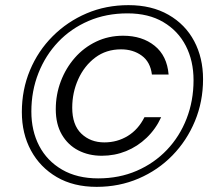

<svg xmlns="http://www.w3.org/2000/svg" viewBox="-20 -723 842 747"><path d="M356 4Q266 4 201 -34Q136 -72 100.5 -137.5Q65 -203 65 -287Q65 -374 96.5 -449.5Q128 -525 185 -582Q242 -639 317 -671Q392 -703 480 -703Q570 -703 635.5 -665.5Q701 -628 735.5 -563Q770 -498 770 -415Q770 -328 738.5 -252Q707 -176 651 -118.5Q595 -61 519.5 -28.5Q444 4 356 4ZM376 -117Q325 -117 284.5 -138Q244 -159 220.5 -199.5Q197 -240 197 -298Q197 -355 216.5 -406.5Q236 -458 271 -498Q306 -538 354 -561Q402 -584 459 -584Q533 -584 581.5 -545Q630 -506 636 -433H571Q565 -482 531.5 -506.5Q498 -531 451 -531Q393 -531 350.5 -499Q308 -467 284.5 -415Q261 -363 261 -304Q261 -237 296.5 -203Q332 -169 386 -169Q436 -169 477 -194Q518 -219 542 -267H607Q586 -221 550.5 -187Q515 -153 470.5 -135Q426 -117 376 -117ZM362 -29Q444 -29 512 -58.5Q580 -88 629.5 -140Q679 -192 706 -261.5Q733 -331 733 -411Q733 -486 703 -544.5Q673 -603 615.5 -637Q558 -671 476 -671Q393 -671 324.5 -641.5Q256 -612 206.5 -560Q157 -508 129.5 -438.5Q102 -369 102 -289Q102 -214 132.5 -155.5Q163 -97 221.5 -63Q280 -29 362 -29Z"/></svg>

Font: DM Sans 12pt Light
Style: Italic
Weight: 300
Italic angle: -10°
Version: Version 4.004;gftools[0.9.30]